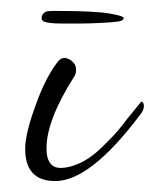

<svg xmlns="http://www.w3.org/2000/svg" viewBox="-20 -309 283 351"><path d="M81 22Q26 22 26 -37Q26 -65 46 -119Q63 -166 84 -194Q90 -203 98 -203Q106 -203 114 -195Q119 -190 119 -181Q119 -173 115 -168Q65 -89 65 -38Q65 -2 91 -2Q105 -2 123 -9.5Q141 -17 159 -33Q171 -44 184.5 -58Q198 -72 212 -91Q238 -123 238 -123Q243 -123 243 -115Q243 -107 236 -99Q145 22 81 22ZM128 -266Q111 -266 91.5 -266Q72 -266 62 -269Q56 -271 56 -276Q56 -281 60 -285Q63 -288 67.5 -288.5Q72 -289 76 -289Q105 -289 124.5 -288.5Q144 -288 168 -286Q178 -285 192 -282Q206 -279 206 -276Q206 -270 190 -269Q183 -268 162.5 -267Q142 -266 128 -266Z"/></svg>

Font: Corinthia
Style: Regular
Weight: 400
Designer: Robert E. Leuschke
Foundry: Robert E. Leuschke
Version: Version 1.013; ttfautohint (v1.8.3)